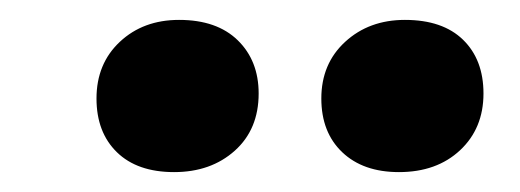

<svg xmlns="http://www.w3.org/2000/svg" viewBox="-20 -785 523 193"><path d="M303 -686Q303 -721 327 -743Q351 -765 387 -765Q425 -765 445.5 -745Q466 -725 466 -691Q466 -656 442.5 -634Q419 -612 381 -612Q345 -612 324 -632Q303 -652 303 -686ZM77 -686Q77 -721 100.5 -743Q124 -765 160 -765Q198 -765 219 -744.5Q240 -724 240 -691Q240 -655 216 -633.5Q192 -612 155 -612Q118 -612 97.5 -632Q77 -652 77 -686Z"/></svg>

Font: Literata 7pt
Style: Bold Italic
Weight: 700
Italic angle: -2°
Designer: Latin by Veronika Burian and Jose Scaglione. Greek by Irene Vlachou. Cyrillic by Vera Evstafieva
Foundry: TypeTogether
Version: Version 3.002